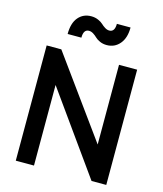

<svg xmlns="http://www.w3.org/2000/svg" viewBox="-140 -1096 1020 1199"><g transform="rotate(15 369.5 -496.5)"><path d="M438 -844.2Q413.1 -844.2 393.3 -853.3Q373.5 -862.3 362.8 -873Q352.1 -883.8 337.9 -892.8Q323.7 -901.9 309.1 -901.9Q273.9 -901.9 273.9 -848.1H185.1Q185.1 -918.9 216.8 -956.1Q248.5 -993.2 299.8 -993.2Q324.7 -993.2 345.2 -984.1Q365.7 -975.1 376.5 -964.6Q387.2 -954.1 401.6 -945.1Q416 -936 430.2 -936Q465.8 -936 465.8 -988.8H554.2Q554.2 -920.9 521.7 -882.6Q489.3 -844.2 438 -844.2ZM77.1 0V-745.1H171.9L544.9 -230V-745.1H662.1V0H566.9L194.8 -521V0Z"/></g></svg>

Font: Plus Jakarta Sans SemiBold
Style: Regular
Weight: 600
Designer: Gumpita Rahayu
Foundry: Tokotype
Version: Version 2.006